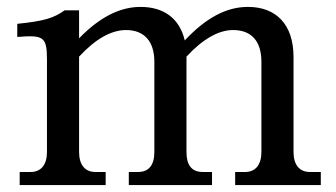

<svg xmlns="http://www.w3.org/2000/svg" viewBox="-20 -536 972 556"><path d="M209 -96V-372C257 -424 303 -449 345 -449C397 -449 427 -417 427 -357V-96C427 -58 411 -38 380 -38H353V0H594V-38H567C535 -38 520 -58 520 -96V-371V-372C568 -424 614 -449 655 -449C708 -449 737 -417 737 -357V-96C737 -59 720 -38 690 -38H661V0H909V-38H877C847 -38 830 -59 830 -96V-371C830 -466 779 -516 698 -516C638 -516 579 -487 515 -419C500 -483 454 -516 387 -516C330 -516 271 -489 209 -425V-506H167C136 -484 109 -475 30 -467V-429C106 -435 116 -430 116 -363V-96C116 -59 99 -38 69 -38H37V0H286V-38H256C226 -38 209 -59 209 -96Z"/></svg>

Font: LT Superior Serif Medium
Style: Regular
Weight: 500
Designer: Daniel Lyons
Foundry: LyonsType
Version: Version 2.120;FEAKit 1.0